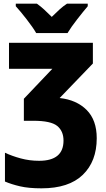

<svg xmlns="http://www.w3.org/2000/svg" viewBox="-20 -786 580 1046"><path d="M345 -766Q325 -753 305 -735Q285 -717 262 -694Q239 -717 220.5 -734Q202 -751 181 -766H66V-752Q90 -726 125 -681Q160 -636 177 -606H348Q367 -638 401 -681.5Q435 -725 458 -752V-766ZM29 -553V-411H265L110 -248V-128H162Q257 -128 291.5 -100Q326 -72 326 -20Q326 90 193 90Q141 90 93 77Q45 64 7 46V203Q42 218 89 229Q136 240 206 240Q355 240 431 166.5Q507 93 507 -33Q507 -132 452 -187Q397 -242 305 -252L486 -440V-553Z"/></svg>

Font: Noto Sans UI SemiCondensed Black
Style: Regular
Weight: 900
Width: 4
Designer: Monotype Design Team
Foundry: Monotype Imaging Inc.
Version: 1.001